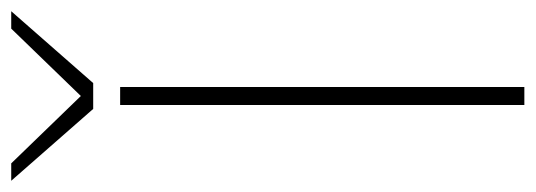

<svg xmlns="http://www.w3.org/2000/svg" viewBox="-393 -628 954 342"><g transform="rotate(-90 84.0 -457.0)"><path d="M68 0H100V-720H68ZM-67 -914 61 -768H107L235 -914H204L84 -790L-36 -914Z"/></g></svg>

Font: Aspekta 100
Style: Regular
Weight: 100
Designer: Ivo Dolenc
Version: Version 2.000